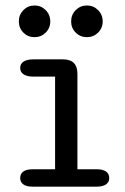

<svg xmlns="http://www.w3.org/2000/svg" viewBox="-20 -698 466 718"><path d="M101.5 0Q79 0 67.2 -8.5Q55.5 -17 55.5 -32Q55.5 -48 67.2 -56.5Q79 -65 101.5 -65H186V-411.5H105Q81 -411.5 68.2 -420Q55.5 -428.5 55.5 -444Q55.5 -459.5 68.2 -467.8Q81 -476 105 -476H216Q269.5 -476 269.5 -422V-65H342Q364.5 -65 376.5 -56.5Q388.5 -48 388.5 -32Q388.5 -17 376.5 -8.5Q364.5 0 342 0ZM109 -559Q84.5 -559 67.5 -576Q50.5 -593 50.5 -618Q50.5 -643 67.5 -660.2Q84.5 -677.5 109 -677.5Q133.5 -677.5 150.8 -660.2Q168 -643 168 -618Q168 -593 150.8 -576Q133.5 -559 109 -559ZM305 -559Q280.5 -559 263.2 -576Q246 -593 246 -618Q246 -643 263.2 -660.2Q280.5 -677.5 305 -677.5Q329.5 -677.5 346.8 -660.2Q364 -643 364 -618Q364 -593 346.8 -576Q329.5 -559 305 -559Z"/></svg>

Font: Sono
Style: Regular
Weight: 400
Designer: Tyler Finck
Foundry: Tyler Finck
Version: Version 2.112